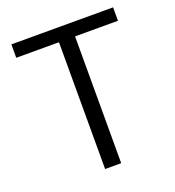

<svg xmlns="http://www.w3.org/2000/svg" viewBox="-133 -837 860 942"><g transform="rotate(-20 297.0 -366.0)"><path d="M255 0H339V-662H563V-732H32V-662H255Z"/></g></svg>

Font: Noto Sans KR DemiLight
Style: Regular
Weight: 350
Designer: Ryoko NISHIZUKA 西塚涼子 (kana, bopomofo & ideographs); Paul D. Hunt (Latin, Greek & Cyrillic); Sandoll Communications 산돌커뮤니
Foundry: Adobe
Version: Version 2.004;hotconv 1.0.118;makeotfexe 2.5.65603